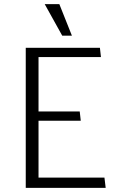

<svg xmlns="http://www.w3.org/2000/svg" viewBox="-20 -912 564 932"><path d="M197 -892H268L329 -739H282ZM105 0V-680H465L470 -635H167V-371H367L372 -326H167V-50H487L493 0Z"/></svg>

Font: Palanquin Light
Style: Regular
Weight: 300
Designer: Pria Ravichandran
Version: Version 1.0.4